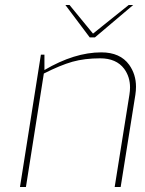

<svg xmlns="http://www.w3.org/2000/svg" viewBox="-20 -750 580 770"><path d="M360.8 -600.1H339.8L242.2 -730H258.8L353 -615.2L496.1 -730H514.2ZM463.9 0H439.9L499 -370.1Q501.5 -385.7 501.5 -399.4Q501.5 -441.9 478 -474.1Q446.3 -516.1 381.8 -516.1Q319.8 -516.1 270.5 -502.4Q221.2 -488.3 155.8 -455.1L84 0H60.1L144 -530.8H158.2V-469.2Q278.8 -540 386.2 -540Q461.9 -540 498 -490.2Q525.4 -451.7 525.4 -402.3Q525.4 -386.2 522.9 -370.1Z"/></svg>

Font: Squarion Thin
Style: Italic
Weight: 100
Designer: Natanael Gama
Version: Version 1.00;September 12, 2019;FontCreator 11.5.0.2425 64-b